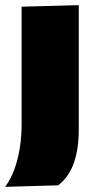

<svg xmlns="http://www.w3.org/2000/svg" viewBox="-44 -528 366 746"><path d="M-24 198Q-0.5 165.5 13.5 125.2Q27.5 85 33.8 41.5Q40 -2 40 -45V-213V-263Q40 -318 40 -358.8Q40 -399.5 40 -433.5Q40 -467.5 40 -502L262 -508Q262 -473 262 -438Q262 -403 262 -361.2Q262 -319.5 262 -263Q262 -222 262 -183.5Q262 -145 262 -106Q262 -67 262 -24Q262 12 257.5 44Q253 76 243.5 103.5Q234 131 218.8 153.2Q203.5 175.5 182 192Z"/></svg>

Font: Commissioner Thin Black
Style: Regular
Weight: 900
Version: Version 1.000